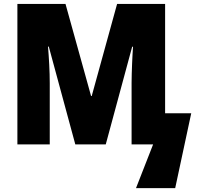

<svg xmlns="http://www.w3.org/2000/svg" viewBox="-20 -734 1000 976"><path d="M362.8 0 228 -497.1H224.1Q225.6 -477.5 227.3 -454.3Q229 -431.2 230.2 -406.5Q231.4 -381.8 232.2 -357.4Q232.9 -333 232.9 -310.1V0H68.4V-713.9H313L442.9 -246.1H446.3L575.2 -713.9H819.3V-158.2H952.1L870.6 222.2H671.4L758.3 0H648.9V-313Q648.9 -335.4 649.7 -359.9Q650.4 -384.3 651.4 -408.4Q652.3 -432.6 653.6 -455.1Q654.8 -477.5 656.2 -496.6H651.9L517.6 0Z"/></svg>

Font: Open Sans SemiCondensed ExtraBold
Style: Regular
Weight: 800
Width: 4
Designer: Monotype Design Team
Foundry: Monotype Imaging Inc.
Version: Version 3.000